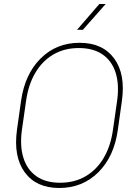

<svg xmlns="http://www.w3.org/2000/svg" viewBox="-20 -936 686 966"><path d="M480 -916H511.7L397 -786.1H367.7ZM572.8 -282.7Q554.2 -147.9 474.6 -69.1Q395 9.8 278.3 9.8Q162.1 9.8 104.5 -69.1Q46.9 -147.9 65.4 -282.7L85.9 -428.2Q105 -563 184.3 -641.8Q263.7 -720.7 379.9 -720.7Q496.6 -720.7 554.4 -641.8Q612.3 -563 593.3 -428.2ZM569.3 -429.2Q580.6 -509.8 562 -569.3Q543.5 -628.9 496.6 -661.6Q449.7 -694.3 376.5 -694.3Q303.7 -694.3 248 -661.6Q192.4 -628.9 157.5 -569.3Q122.6 -509.8 111.3 -429.2L90.3 -282.7Q79.1 -202.1 97.7 -142.3Q116.2 -82.5 162.8 -49.6Q209.5 -16.6 282.2 -16.6Q355.5 -16.6 411.4 -49.6Q467.3 -82.5 502.2 -142.3Q537.1 -202.1 548.3 -282.7Z"/></svg>

Font: Robert Sans Thin
Style: Italic
Weight: 100
Italic angle: -8°
Designer: Christian Robertson (extended by Adam Twardoch)
Foundry: Google
Version: Version 12.135;April 2, 2019;FontCreator 11.5.0.2425 64-bit;